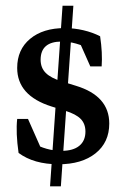

<svg xmlns="http://www.w3.org/2000/svg" viewBox="-20 -575 444 676"><path d="M186 3.4Q99.1 3.4 45.4 -36.6Q35.2 -107.4 40.5 -156.2H78.6L130.4 -39.1L93.3 -72.8Q143.6 -43.9 196.8 -43.9Q237.3 -43.9 259 -61.5Q280.8 -79.1 280.8 -111.8Q280.8 -139.2 264.2 -156.2Q247.6 -173.3 209.5 -185.1L161.1 -200.2Q40.5 -238.3 40.5 -335.9Q40.5 -400.4 85.9 -438.2Q131.3 -476.1 208 -476.1Q241.2 -476.1 273.7 -468.5Q306.2 -460.9 332.5 -447.3Q341.3 -389.2 337.9 -341.3H297.9L255.4 -437L300.8 -399.9Q246.6 -428.7 197.3 -428.7Q123 -428.7 123 -364.7Q123 -336.4 140.9 -318.4Q158.7 -300.3 198.7 -288.1L247.6 -272.9Q364.7 -237.3 364.7 -140.1Q364.7 -73.7 316.4 -35.2Q268.1 3.4 186 3.4ZM156.2 81.1 200.2 -554.7H238.3L194.3 81.1Z"/></svg>

Font: Markazi Text Medium
Style: Regular
Weight: 500
Designer: Borna Izadpanah (Arabic designer), Fiona Ross (Arabic design director) and Florian Runge (Latin designer)
Foundry: Borna Izadpanah and Florian Runge
Version: Version 1.001